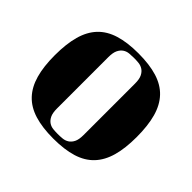

<svg xmlns="http://www.w3.org/2000/svg" viewBox="-139 -686 930 930"><g transform="rotate(45 325.5 -221.0)"><path d="M45 -220Q45 -298 60.5 -353.5Q76 -409 109.5 -444.5Q143 -480 196.5 -496.5Q250 -513 325 -513Q401 -513 454.5 -496.5Q508 -480 541.5 -444.5Q575 -409 590.5 -353.5Q606 -298 606 -220Q606 -143 590.5 -88Q575 -33 541.5 2.5Q508 38 454.5 54.5Q401 71 325 71Q250 71 196.5 54.5Q143 38 109.5 2.5Q76 -33 60.5 -88Q45 -143 45 -220ZM417 -397Q417 -428 408.5 -445Q400 -462 386.5 -470.5Q373 -479 357 -480.5Q341 -482 325 -482Q310 -482 294 -480.5Q278 -479 265 -470.5Q252 -462 243.5 -445Q235 -428 235 -397V-45Q235 -14 243.5 3Q252 20 265 28.5Q278 37 294 38.5Q310 40 325 40Q341 40 357 38.5Q373 37 386.5 28.5Q400 20 408.5 3Q417 -14 417 -45Z"/></g></svg>

Font: Cafe24 ClassicType
Style: Regular
Weight: 400
Designer: Cafe24 thkim, hmlim, mnelim & 4IR
Foundry: Cafe24
Version: Version 1.000